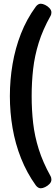

<svg xmlns="http://www.w3.org/2000/svg" viewBox="-20 -803 296 1031"><path d="M199 208Q184 208 172 192Q124 125 93 47Q62 -31 47.5 -115.5Q33 -200 33 -287Q33 -374 47.5 -459Q62 -544 92.5 -622Q123 -700 172 -767Q184 -783 199 -783Q209 -783 222.5 -776.5Q236 -770 246 -759Q256 -748 256 -737Q256 -732 255 -727Q254 -722 251 -717Q210 -644 188 -573.5Q166 -503 158 -432.5Q150 -362 150 -287Q150 -212 158 -142Q166 -72 188 -2Q210 68 251 142Q254 147 255 152.5Q256 158 256 162Q256 174 246 184.5Q236 195 222.5 201.5Q209 208 199 208Z"/></svg>

Font: Asap Condensed VF Beta
Style: Regular
Weight: 400
Designer: Pablo Cosgaya
Foundry: Omnibus-Type
Version: Version 1.008